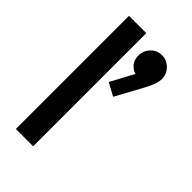

<svg xmlns="http://www.w3.org/2000/svg" viewBox="-221 -792 864 864"><g transform="rotate(45 211.0 -360.0)"><path d="M61 0V-720H171V0ZM268 -412 207 -445 275 -572 312 -582Q306 -570 298 -562Q290 -554 279 -554Q256 -554 236.5 -573.5Q217 -593 217 -623Q217 -655 238.5 -677.5Q260 -700 292 -700Q322 -700 344.5 -677.5Q367 -655 367 -623Q367 -610 361.5 -592.5Q356 -575 342 -548Z"/></g></svg>

Font: Outfit Thin Medium
Style: Regular
Weight: 500
Version: Version 1.100;gftools[0.9.27]